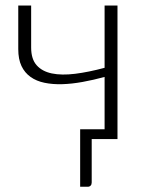

<svg xmlns="http://www.w3.org/2000/svg" viewBox="-20 -518 540 715"><path d="M417.5 -497.5V0H321.5V161.5Q321.5 169 317.5 173.2Q313.5 177.5 306.5 177.5H278.5V-36.5H369.5V-231.5Q327.5 -220 287.2 -212.8Q247 -205.5 211.2 -204.5Q175.5 -203.5 145.5 -209.8Q115.5 -216 93.8 -231.5Q72 -247 60 -272.2Q48 -297.5 48 -335V-497.5H96V-341Q96 -298 116.5 -275Q137 -252 173.2 -244.5Q209.5 -237 259.8 -243.2Q310 -249.5 369.5 -265.5V-497.5Z"/></svg>

Font: Lato 2
Style: Regular
Weight: 300
Designer: Lukasz Dziedzic with Adam Twardoch and Botio Nikoltchev
Foundry: tyPoland Lukasz Dziedzic
Version: Version 2.015; 2015-08-06; http://www.latofonts.com/